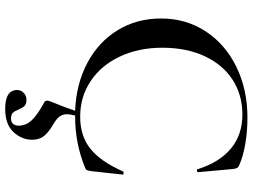

<svg xmlns="http://www.w3.org/2000/svg" viewBox="-134 -542 951 722"><g transform="rotate(90 341.0 -180.5)"><path d="M636 -167 623 -48Q621 -36 619 -32Q617 -28 609 -25Q519 12 418 12H414Q409 32 409 42Q409 59 418 71Q427 83 450 96Q476 111 490.5 128.5Q505 146 505 173Q505 213 476 244Q447 275 389 275Q318 275 318 230Q318 216 328.5 205.5Q339 195 354 195Q371 195 378 202.5Q385 210 391 224Q397 239 403.5 246Q410 253 426 253Q438 253 445 245.5Q452 238 452 224Q452 198 433.5 177Q415 156 368 130Q363 128 360.5 125Q358 122 358 118Q358 111 362 102Q385 46 396 12Q295 8 216 -34Q137 -76 93 -148Q49 -220 49 -311Q49 -405 97.5 -479Q146 -553 231 -594.5Q316 -636 422 -636Q473 -636 520 -628Q567 -620 601 -605Q609 -601 611 -597.5Q613 -594 615 -582L627 -450Q627 -447 622 -446Q617 -445 616 -448Q590 -531 538 -574Q486 -617 410 -617Q337 -617 280 -580.5Q223 -544 191 -475.5Q159 -407 159 -316Q159 -226 192.5 -155.5Q226 -85 285 -46Q344 -7 418 -7Q491 -7 539 -45.5Q587 -84 624 -168Q626 -171 631 -170.5Q636 -170 636 -167Z"/></g></svg>

Font: Cormorant Garamond SemiBold
Style: Regular
Weight: 600
Designer: Christian Thalmann (Catharsis Fonts)
Version: Version 3.000